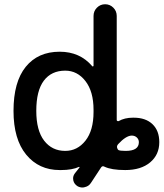

<svg xmlns="http://www.w3.org/2000/svg" viewBox="-20 -792 751 881"><path d="M522.5 -130.9Q514.6 -122.1 517.6 -113.3Q519.5 -106.4 523.4 -103.5Q531.2 -99.6 556.6 -99.6Q617.2 -99.6 617.2 -139.6Q617.2 -152.3 607.9 -161.1Q598.6 -169.9 584 -169.9Q557.6 -168.9 522.5 -130.9ZM42 -283.2Q42 -416 98.1 -485.4Q154.3 -554.7 253.9 -554.7Q346.7 -554.7 403.3 -488.3Q404.3 -486.3 406.7 -487.3Q409.2 -488.3 409.2 -490.2V-718.8Q409.2 -741.2 424.8 -756.8Q440.4 -772.5 462.4 -772.5Q484.4 -772.5 500 -756.8Q515.6 -741.2 515.6 -718.8V-241.2Q515.6 -238.3 518.6 -236.8Q521.5 -235.4 524.4 -236.3Q551.8 -252 589.8 -252Q591.8 -252 593.8 -252Q648.4 -252 679.7 -222.2Q710.9 -192.4 710.9 -139.6Q710.9 -82 668.9 -46.9Q627 -11.7 554.7 -11.7Q491.2 -11.7 459 -27.3Q450.2 -32.2 444.3 -24.4Q415 20.5 397.5 46.9Q387.7 62.5 370.1 66.4Q364.3 68.4 358.4 68.4Q346.7 68.4 335.9 62.5Q320.3 52.7 316.4 36.1Q315.4 31.2 315.4 26.4Q315.4 14.6 323.2 3.9Q334 -9.8 344.7 -23.4Q345.7 -24.4 344.7 -25.4Q343.8 -26.4 342.8 -26.4Q311.5 -11.7 259.8 -11.7Q256.8 -11.7 253.9 -11.7Q158.2 -11.7 100.1 -82.5Q42 -153.3 42 -283.2ZM146.5 -283.2Q146.5 -193.4 182.6 -146.5Q218.8 -99.6 279.3 -99.6Q335 -99.6 372.1 -146.5Q409.2 -193.4 409.2 -278.3V-288.1Q409.2 -372.1 372.1 -419.9Q335 -467.8 279.3 -467.8Q215.8 -467.8 181.2 -421.9Q146.5 -376 146.5 -283.2Z"/></svg>

Font: Gen Jyuu GothicX Medium
Style: Regular
Weight: 500
Designer: Ryoko NISHIZUKA (kana &amp; ideographs); Paul D. Hunt (Latin, Greek &amp; Cyrillic); Wenlong ZHANG (bopomofo); Sandoll C
Version: Version 1.058.20140828